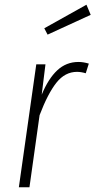

<svg xmlns="http://www.w3.org/2000/svg" viewBox="-20 -795 405 815"><path d="M357 -525 344 -484Q324 -490 307 -490Q256 -490 219.5 -444Q183 -398 148 -306L105 0H60L134 -522H173L157 -393Q185 -461 223 -496.5Q261 -532 313 -532Q334 -532 357 -525ZM347 -775 365 -732 182 -648 168 -675Z"/></svg>

Font: Fira Sans Condensed ExtraLight
Style: Italic
Weight: 275
Width: 3
Italic angle: -8°
Designer: Carrois Corporate & Edenspiekermann AG
Foundry: Carrois Corporate GbR & Edenspiekermann AG
Version: Version 4.203